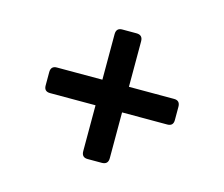

<svg xmlns="http://www.w3.org/2000/svg" viewBox="-68 -615 685 587"><g transform="rotate(15 274.5 -321.0)"><path d="M317 -362H460Q479 -362 479 -342V-300Q479 -281 460 -281H317V-136Q317 -116 297 -116H252Q233 -116 233 -136V-281H89Q70 -281 70 -300V-342Q70 -362 89 -362H233V-506Q233 -526 252 -526H297Q317 -526 317 -506Z"/></g></svg>

Font: Rajdhani Semibold
Style: Regular
Weight: 600
Designer: Satya Rajpurohit, Jyotish Sonowal
Foundry: Indian Type Foundry
Version: Version 1.200;PS 1.0;hotconv 1.0.78;makeotf.lib2.5.61930; tt